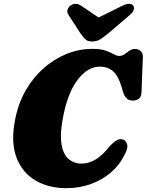

<svg xmlns="http://www.w3.org/2000/svg" viewBox="-20 -970 767 1004"><path d="M625.5 -239.5Q639 -234 644.8 -214.2Q650.5 -194.5 629.5 -157Q604.5 -106.5 559.8 -68Q515 -29.5 455.5 -7.8Q396 14 326.5 14Q233.5 14 164.5 -27Q95.5 -68 65.5 -148.2Q35.5 -228.5 59.5 -347Q75.5 -429 114 -496.5Q152.5 -564 207.5 -612.8Q262.5 -661.5 328 -688Q393.5 -714.5 464 -714.5Q507 -714.5 532.8 -705.2Q558.5 -696 574.5 -686.8Q590.5 -677.5 604.5 -677.5Q618.5 -677.5 631 -686.5Q643.5 -695.5 656.8 -704.8Q670 -714 685.5 -714Q703.5 -714 715.5 -703Q727.5 -692 727 -672L720 -487Q719 -464.5 706 -454.2Q693 -444 674 -444Q637.5 -444 624.5 -486L615.5 -516Q599 -573 571.5 -597.2Q544 -621.5 501.5 -621.5Q440.5 -621.5 389.2 -557Q338 -492.5 313 -374Q292.5 -277 301 -220.2Q309.5 -163.5 338.2 -139Q367 -114.5 407 -114.5Q484 -114.5 553 -205Q575.5 -228.5 592 -237.2Q608.5 -246 625.5 -239.5ZM547.5 -796.5Q523.5 -777 504.8 -765Q486 -753 462 -753Q438 -753 425.8 -765Q413.5 -777 400 -796.5L339 -891Q328.5 -906 333.5 -920Q338.5 -934 349 -941.5Q375.5 -960 406.5 -938.5L495.5 -878.5L617 -938.5Q659.5 -960 676 -941.5Q682.5 -934 679.5 -920Q676.5 -906 658 -891Z"/></svg>

Font: Fraunces 9pt Soft Black
Style: Italic
Weight: 900
Italic angle: -16°
Version: Version 1.000;[b76b70a41]